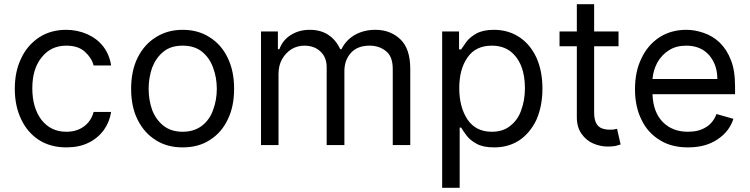

<svg xmlns="http://www.w3.org/2000/svg" viewBox="-20 -696 3597 921"><path d="M166 -25Q111 -61 81 -125Q51 -188 51 -270Q51 -354 82 -417Q111 -479 168 -517Q224 -553 297 -553Q352 -553 401 -531Q448 -509 476 -472Q505 -434 513 -382H429Q420 -418 387 -448Q355 -477 298 -477Q224 -477 180 -421Q135 -366 135 -273Q135 -179 179 -121Q224 -64 298 -64Q348 -64 382 -89Q417 -114 429 -159H513Q506 -112 478 -72Q448 -32 404 -11Q360 11 298 11Q222 11 166 -25Z M727 -24Q672 -58 640 -122Q609 -184 609 -270Q609 -356 640 -419Q672 -483 727 -517Q783 -553 856 -553Q931 -553 986 -517Q1042 -482 1072 -419Q1103 -356 1103 -270Q1103 -184 1072 -122Q1042 -59 986 -24Q932 11 856 11Q781 11 727 -24ZM949 -93Q986 -122 1002 -168Q1020 -216 1020 -270Q1020 -324 1002 -372Q985 -419 949 -448Q913 -477 856 -477Q799 -477 764 -448Q729 -420 710 -372Q693 -323 693 -270Q693 -217 710 -168Q728 -122 764 -93Q801 -64 856 -64Q911 -64 949 -93Z M1313 -545V-460H1320Q1337 -505 1375 -528Q1414 -553 1466 -553Q1519 -553 1556 -528Q1592 -504 1612 -460H1618Q1639 -503 1681 -528Q1725 -553 1781 -553Q1853 -553 1901 -507Q1948 -462 1948 -365V0H1864V-365Q1864 -426 1831 -451Q1799 -477 1753 -477Q1695 -477 1664 -443Q1632 -408 1632 -355V0H1547V-374Q1547 -421 1517 -449Q1488 -477 1439 -477Q1407 -477 1378 -460Q1350 -442 1333 -412Q1316 -382 1316 -341V0H1232V-545Z M2182 -545V-459H2192L2217 -495Q2233 -517 2265 -535Q2297 -553 2349 -553Q2418 -553 2471 -518Q2523 -484 2553 -420Q2582 -356 2582 -271Q2582 -187 2553 -121Q2522 -57 2471 -23Q2419 11 2351 11Q2297 11 2267 -6Q2234 -24 2218 -46Q2200 -70 2192 -84H2185V205H2101V-545ZM2223 -122Q2263 -64 2339 -64Q2393 -64 2427 -92Q2464 -120 2480 -167Q2498 -215 2498 -273Q2498 -333 2481 -377Q2463 -423 2428 -450Q2392 -477 2339 -477Q2262 -477 2223 -421Q2183 -365 2183 -273Q2183 -182 2223 -122Z M2830 -474V-156Q2830 -122 2841 -103Q2851 -86 2868 -80Q2885 -74 2903 -74Q2920 -74 2926 -75Q2931 -77 2934.5 -77Q2938 -77 2940 -78L2957 -3L2933 4Q2918 7 2894 7Q2860 7 2825 -8Q2792 -22 2769 -55Q2747 -86 2747 -134V-474H2664V-545H2747V-676H2830V-545H2947V-474Z M3145 -24Q3087 -59 3057 -122Q3026 -184 3026 -268Q3026 -354 3057 -416Q3086 -479 3143 -517Q3199 -553 3272 -553Q3314 -553 3356 -538Q3398 -524 3432 -492Q3467 -458 3486 -408Q3506 -359 3506 -280V-244H3110Q3113 -157 3160 -110Q3206 -64 3280 -64Q3331 -64 3365 -85Q3400 -105 3417 -149L3498 -126Q3479 -65 3421 -27Q3365 11 3280 11Q3200 11 3145 -24ZM3381 -432Q3341 -477 3272 -477Q3223 -477 3189 -455Q3155 -434 3133 -396Q3113 -357 3110 -317H3421Q3421 -386 3381 -432Z"/></svg>

Font: Sinter
Style: Regular
Weight: 400
Foundry: Adobe & rsms
Version: Version 1.000